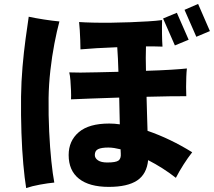

<svg xmlns="http://www.w3.org/2000/svg" viewBox="-20 -898 1087 976"><path d="M533 52Q434 52 381.5 10.5Q329 -31 329 -110Q329 -182 380.5 -226Q432 -270 535 -270Q549 -270 562.5 -269Q576 -268 589 -266Q588 -298 587.5 -332Q587 -366 586 -402Q507 -399 440 -397Q373 -395 341 -393Q342 -411 341 -437.5Q340 -464 338 -489.5Q336 -515 332 -530Q351 -529 389 -529Q427 -529 477 -530.5Q527 -532 582 -533Q581 -568 579.5 -599.5Q578 -631 576 -658Q521 -656 471 -653Q421 -650 389 -647Q389 -666 388 -692.5Q387 -719 385.5 -745Q384 -771 382 -786Q410 -784 452 -783Q494 -782 543.5 -782.5Q593 -783 642.5 -785Q692 -787 734 -789.5Q776 -792 804 -796Q803 -766 803.5 -726.5Q804 -687 806 -661Q788 -662 767 -662Q746 -662 722 -662Q720 -608 722 -538Q792 -540 848.5 -543.5Q905 -547 930 -550Q928 -533 927 -507Q926 -481 926 -455Q926 -429 927 -409Q896 -409 842.5 -408.5Q789 -408 725 -406Q726 -359 727.5 -314.5Q729 -270 730 -233Q846 -193 957 -124Q935 -96 913 -61.5Q891 -27 874 6Q841 -20 805.5 -42.5Q770 -65 733 -84Q726 -13 677 19.5Q628 52 533 52ZM113 58Q105 9 98.5 -63Q92 -135 89 -222.5Q86 -310 87 -407Q88 -483 94.5 -558.5Q101 -634 110 -700Q119 -766 126 -813Q158 -806 203 -799Q248 -792 282 -789Q269 -741 256.5 -676Q244 -611 236 -539.5Q228 -468 227 -400Q226 -312 230 -229Q234 -146 241 -79Q248 -12 256 30Q224 33 183 40.5Q142 48 113 58ZM869 -667 809 -804 879 -833 939 -696ZM978 -711 918 -848 987 -878 1047 -740ZM525 -72Q569 -72 582.5 -82Q596 -92 594 -118Q594 -122 593.5 -127Q593 -132 593 -139Q577 -143 561 -145.5Q545 -148 531 -148Q496 -148 479 -140Q462 -132 462 -110Q462 -94 478 -83Q494 -72 525 -72Z"/></svg>

Font: Zen Kaku Gothic Antique Black
Style: Regular
Weight: 900
Designer: Yoshimichi Ohira
Foundry: Positype
Version: Version 1.001